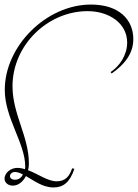

<svg xmlns="http://www.w3.org/2000/svg" viewBox="-20 -783 606 844"><path d="M471 -460C525 -498 566 -545 566 -611C566 -697 503 -763 380 -763C184 -763 1 -581 1 -388C1 -263 91 -154 91 -50C91 -47 90 -43 90 -39C78 -43 67 -45 56 -45C29 -45 0 -25 0 3C0 17 13 33 36 33C62 33 82 14 94 -9C128 10 167 41 215 41C258 41 287 19 307 -41L297 -43C286 -10 269 14 229 14C190 14 148 -18 103 -35C106 -44 107 -54 107 -64C107 -184 35 -280 35 -404C35 -585 190 -734 365 -734C459 -734 539 -681 539 -596C539 -540 505 -492 466 -466ZM46 7C31 7 24 0 24 -9C24 -17 31 -27 46 -27C57 -27 69 -22 81 -16C74 -3 63 7 46 7Z"/></svg>

Font: Stalemate
Style: Regular
Weight: 400
Designer: Astigmatic (AOETI)
Foundry: Astigmatic (AOETI)
Version: Version 001.000